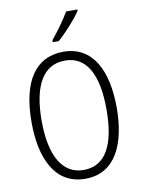

<svg xmlns="http://www.w3.org/2000/svg" viewBox="-102 -1108 805 1093"><g transform="rotate(-10 301.0 -561.5)"><path d="M423 -1032V-1040H358C331 -993 293 -941 253 -892V-881H288C331 -919 394 -988 423 -1032ZM547 -451C547 -665 472 -817 303 -817C140 -817 55 -688 55 -452C55 -250 123 -83 302 -83C478 -83 547 -246 547 -451ZM113 -451C113 -650 174 -766 303 -766C426 -766 488 -655 488 -451C488 -247 428 -134 301 -134C177 -134 113 -251 113 -451Z"/></g></svg>

Font: Noto Sans Kannada UI Condensed Light
Style: Regular
Weight: 300
Width: 3
Designer: Jelle Bosma - Monotype Design Team
Foundry: Monotype Imaging Inc.
Version: Version 2.005